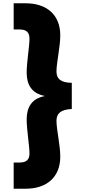

<svg xmlns="http://www.w3.org/2000/svg" viewBox="-20 -925 532 1166"><path d="M323 -192C323 -235 348 -260 416 -263V-422C348 -423 323 -447 323 -491C323 -546 346 -639 346 -711C346 -836 262 -905 137 -905H63V-746H99C143 -746 159 -726 159 -690C159 -642 142 -548 142 -484C142 -409 174 -358 249 -343V-341C174 -326 142 -275 142 -200C142 -136 159 -41 159 7C159 42 143 62 99 62H63V221H137C262 221 346 152 346 27C346 -46 323 -136 323 -192Z"/></svg>

Font: SVN-Poppins ExtraBold
Style: Regular
Weight: 800
Designer: Ninad Kale (Devanagari), Jonny Pinhorn (Latin)
Foundry: Indian Type Foundry
Version: Version 3.002 2017; ttfautohint (v1.8.3)